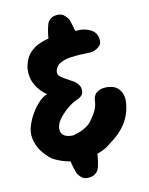

<svg xmlns="http://www.w3.org/2000/svg" viewBox="-92 -812 765 983"><g transform="rotate(-10 290.0 -320.5)"><path d="M121 -25Q89 -48 67.5 -78.5Q46 -109 39 -144Q32 -179 45 -215Q54 -244 71.5 -273.5Q89 -303 111 -325.5Q133 -348 153 -354Q117 -378 95.5 -415.5Q74 -453 77 -502Q83 -544 101.5 -569.5Q120 -595 146.5 -609.5Q173 -624 204 -632Q235 -640 266 -646L382 -649Q382 -649 391 -648Q400 -647 412.5 -643.5Q425 -640 438 -632Q451 -624 459 -610Q467 -596 467 -575Q467 -560 458 -550.5Q449 -541 438 -535.5Q427 -530 418.5 -528Q410 -526 410 -526Q361 -525 328.5 -522Q296 -519 274 -512Q252 -505 237 -492Q231 -485 226 -475Q221 -465 221.5 -454Q222 -443 233 -433Q241 -426 257.5 -417Q274 -408 304 -391Q304 -391 311.5 -384.5Q319 -378 326 -367Q333 -356 332 -341Q332 -326 325 -318Q318 -310 312 -306.5Q306 -303 306 -303Q279 -292 256 -274Q233 -256 216 -236.5Q199 -217 191 -201Q182 -180 183.5 -162Q185 -144 200.5 -133Q216 -122 249 -123Q284 -133 304.5 -144.5Q325 -156 336.5 -168Q348 -180 354 -191Q369 -212 376 -227.5Q383 -243 385.5 -256Q388 -269 388 -280Q388 -280 389 -289Q390 -298 396.5 -309Q403 -320 419.5 -328.5Q436 -337 466 -336Q496 -334 512 -321.5Q528 -309 535 -293.5Q542 -278 543 -266.5Q544 -255 544 -255Q543 -211 530 -176.5Q517 -142 496.5 -116Q476 -90 451 -69.5Q426 -49 401 -31Q330 9 257.5 9Q185 9 121 -25ZM285 104Q267 105 255 96.5Q243 88 237 79Q231 70 231 70Q227 60 221 41.5Q215 23 211 3Q207 -17 206 -32L353 -35Q354 -18 352.5 3.5Q351 25 347.5 43.5Q344 62 339 74Q339 74 334.5 81Q330 88 318 95.5Q306 103 285 104ZM209 -605Q208 -623 210 -644Q212 -665 216 -684.5Q220 -704 224 -714Q224 -714 228.5 -721.5Q233 -729 244.5 -736.5Q256 -744 277 -745Q296 -745 307.5 -736.5Q319 -728 325.5 -719Q332 -710 332 -710Q336 -700 341.5 -682Q347 -664 352 -644.5Q357 -625 357 -609Z"/></g></svg>

Font: Sour Gummy
Style: Bold
Weight: 700
Designer: Stefie Justprince
Foundry: Eifetstype
Version: Version 1.000